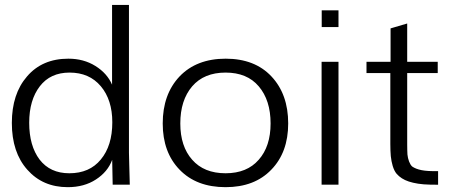

<svg xmlns="http://www.w3.org/2000/svg" viewBox="-20 -753 1873 783"><path d="M262.7 -46.4Q345.2 -46.4 391.1 -102.5Q438 -158.7 438 -254.4Q438 -345.7 391.1 -401.4Q344.2 -457 263.7 -457Q185.5 -457 142.6 -401.4Q99.1 -345.2 99.1 -252.4Q99.1 -158.2 141.6 -102.1Q184.6 -46.4 262.7 -46.4ZM256.3 10.3Q154.3 10.3 91.3 -61Q28.3 -131.8 28.3 -251.5Q28.3 -370.1 90.3 -441.4Q152.3 -513.7 258.8 -513.7Q321.3 -513.7 369.1 -483.9Q417 -454.1 437 -407.7V-732.9H505.9V-130.4Q506.3 -113.3 507.1 -81.1Q507.8 -48.8 509.3 0H439.5L437.5 -101.1Q419.4 -52.2 371.1 -21Q323.2 10.3 256.3 10.3Z M899.9 10.3Q781.2 10.3 712.4 -61Q643.6 -131.8 643.6 -249.5Q643.6 -368.7 712.4 -441.4Q781.7 -513.7 900.4 -513.7Q1019 -513.7 1086.9 -441.4Q1155.3 -368.7 1155.3 -249.5Q1155.3 -131.8 1086.4 -61Q1018.1 10.3 899.9 10.3ZM899.9 -46.4Q987.3 -46.4 1035.2 -101.6Q1083.5 -156.2 1083.5 -249.5Q1083.5 -344.2 1035.2 -400.9Q987.8 -457 899.9 -457Q812 -457 763.7 -400.9Q715.3 -344.2 715.3 -249.5Q715.3 -156.2 763.7 -101.6Q812 -46.4 899.9 -46.4Z M1292 -642.6V-710.9H1360.4V-642.6ZM1291.5 0V-501H1360.4V0Z M1766.6 0.5Q1765.6 0.5 1761.2 0.5Q1756.8 0.5 1750 0H1734.4Q1706.5 -0.5 1685.1 -3.9Q1663.6 -7.3 1647.2 -12.7Q1630.9 -18.1 1618.9 -25.9Q1606.9 -33.7 1598.1 -43.5Q1587.9 -55.2 1581.5 -76.2Q1578.6 -86.4 1576.7 -95.9Q1574.7 -105.5 1573.7 -116.2Q1572.8 -127 1572.3 -139.2Q1571.8 -151.4 1571.8 -166V-455.1H1474.6V-501H1572.8V-637.2L1640.6 -657.2V-501H1765.1V-455.1H1640.6V-163.1Q1640.6 -150.4 1640.9 -140.6Q1641.1 -130.9 1641.6 -123Q1643.1 -107.9 1648.2 -94.5Q1653.3 -81.1 1660.6 -74.2Q1674.8 -64 1699.2 -59.1Q1723.6 -54.2 1766.6 -55.2Z"/></svg>

Font: Ride Light
Style: Regular
Weight: 300
Version: Version 3.000